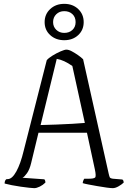

<svg xmlns="http://www.w3.org/2000/svg" viewBox="-20 -978 664 998"><path d="M158 0Q151 0 132 -2Q113 -4 88.5 -7.5Q64 -11 41 -15.5Q18 -20 4 -24Q4 -41 14 -47H20Q43 -47 65 -87Q87 -127 103 -194L223 -665Q232 -676 253 -689Q274 -702 295 -711Q316 -720 325 -720Q337 -720 353 -711.5Q369 -703 385.5 -691.5Q402 -680 412 -670L545 -75Q548 -62 550.5 -56.5Q553 -51 567 -49L616 -45Q618 -43 620 -41Q622 -39 623 -29Q614 -20 597 -10Q580 0 566 0Q556 0 534 -3Q512 -6 486.5 -10.5Q461 -15 440 -19Q419 -23 410 -26Q410 -31 412.5 -38Q415 -45 418 -49H441Q467 -49 474 -55Q481 -61 473 -98L432 -288H180L142 -131Q134 -97 120.5 -78Q107 -59 97 -54L210 -46Q212 -45 214 -40.5Q216 -36 216 -29Q203 -16 186.5 -8Q170 0 158 0ZM191 -328Q227 -329 271.5 -330.5Q316 -332 357 -334.5Q398 -337 421 -339L356 -635Q312 -666 275 -672ZM314 -769Q270 -769 241 -795.5Q212 -822 212 -863Q212 -904 241 -931Q270 -958 314 -958Q358 -958 386.5 -931Q415 -904 415 -863Q415 -822 386.5 -795.5Q358 -769 314 -769ZM314 -807Q340 -807 356.5 -822.5Q373 -838 373 -863Q373 -889 356.5 -904.5Q340 -920 314 -920Q289 -920 272.5 -904Q256 -888 256 -863Q256 -839 272.5 -823Q289 -807 314 -807Z"/></svg>

Font: Texturina Thin
Style: Regular
Weight: 100
Designer: Guillermo Torres Carreño
Foundry: Omnibus-Type
Version: Version 1.002; ttfautohint (v1.8.3)